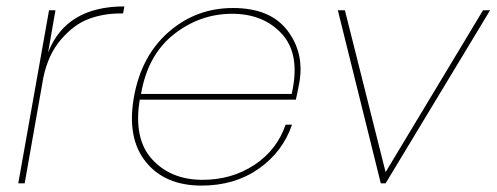

<svg xmlns="http://www.w3.org/2000/svg" viewBox="-20 -572 1549 599"><path d="M57 0H37L133 -540H153L130 -408Q186 -552 368 -552L364 -530H355Q303 -530 257 -513Q211 -496 170.5 -449Q130 -402 115 -329Z M704 -529Q604 -529 522.5 -465Q441 -401 420 -279H890Q918 -401 860.5 -465Q803 -529 704 -529ZM891 -183Q862 -98 787 -45.5Q712 7 609 7Q494 7 434.5 -67.5Q375 -142 398 -270Q421 -398 506.5 -472.5Q592 -547 707 -547Q823 -547 876.5 -477Q930 -407 914 -315Q905 -268 903 -261H416Q396 -139 454.5 -75Q513 -11 612 -11Q703 -11 773.5 -57.5Q844 -104 871 -183Z M1034 -540H1056L1183 -35L1487 -540H1509L1183 0H1168Z"/></svg>

Font: Poppins Thin
Style: Italic
Weight: 250
Italic angle: -10°
Designer: Ninad Kale (Devanagari), Jonny Pinhorn (Latin)
Foundry: Indian Type Foundry
Version: Version 3.200;PS 1.000;hotconv 16.6.54;makeotf.lib2.5.65590